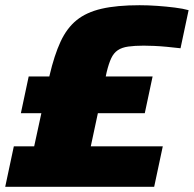

<svg xmlns="http://www.w3.org/2000/svg" viewBox="-28 -716 743 736"><path d="M-8 0 25 -155H103L162 -427Q180 -504 204 -556Q228 -608 265.5 -638.5Q303 -669 361.5 -682.5Q420 -696 507 -696Q540 -696 575 -693.5Q610 -691 642 -687Q674 -683 695 -677L664 -531Q638 -534 612 -536.5Q586 -539 563 -540Q540 -541 523 -541Q488 -541 463.5 -537.5Q439 -534 423.5 -523.5Q408 -513 398.5 -493Q389 -473 381 -440L320 -155H596L563 0ZM52 -282 82 -423H557L527 -282Z"/></svg>

Font: Saira SemiExpanded ExtraBold
Style: Italic
Weight: 800
Width: 6
Italic angle: -12°
Designer: Hector Gatti with collaboration of the Omnibus-Type team
Foundry: Omnibus-Type
Version: Version 1.101